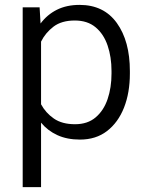

<svg xmlns="http://www.w3.org/2000/svg" viewBox="-20 -558 598 781"><path d="M508.3 -269V-258.8Q508.3 -180.7 484.4 -120.1Q460.4 -59.6 415.3 -24.9Q370.1 9.8 305.2 9.8Q252.9 9.8 213.4 -8.3Q173.8 -26.4 147 -59.1V203.1H72.3V-528.3H141.1L145 -462.4Q171.9 -498.5 211.4 -518.3Q251 -538.1 303.7 -538.1Q402.3 -538.1 455.3 -464.4Q508.3 -390.6 508.3 -269ZM433.6 -258.8V-269Q433.6 -326.2 417.7 -372.8Q401.9 -419.4 368.9 -447Q335.9 -474.6 284.2 -474.6Q230.5 -474.6 197.5 -449.5Q164.6 -424.3 147 -388.7V-133.8Q166 -98.6 199.2 -75.7Q232.4 -52.7 285.2 -52.7Q336.4 -52.7 369.1 -80.6Q401.9 -108.4 417.7 -155Q433.6 -201.7 433.6 -258.8Z"/></svg>

Font: Vazirmatn UI FD Light
Style: Regular
Weight: 300
Designer: Saber Rastikerdar
Foundry: Saber Rastikerdar
Version: Version 33.003